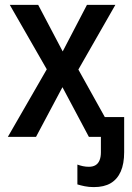

<svg xmlns="http://www.w3.org/2000/svg" viewBox="-20 -559 541 784"><path d="M363 205Q343 205 326 201.5Q309 198 296 194V113Q307 117 318.5 119.5Q330 122 343 122Q359 122 370 115.5Q381 109 386.5 95.5Q392 82 392 63V0H343L235 -203L127 0H12L171 -276L20 -539H136L236 -349L335 -539H451L300 -275L408 -81H487V62Q487 110 473 141.5Q459 173 432 189Q405 205 363 205Z"/></svg>

Font: Noto Sans Display SemiCondensed Medium
Style: Regular
Weight: 500
Width: 4
Designer: Monotype Design Team
Foundry: Monotype Imaging Inc.
Version: Version 2.003